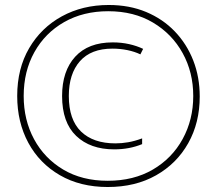

<svg xmlns="http://www.w3.org/2000/svg" viewBox="-20 -742 870 770"><path d="M412 8Q302 8 220 -39.5Q138 -87 93.5 -169.5Q49 -252 49 -357Q49 -467 97 -549Q145 -631 228 -676.5Q311 -722 416 -722Q499 -722 566 -694Q633 -666 681 -616Q729 -566 755 -499.5Q781 -433 781 -355Q781 -250 735 -168Q689 -86 606 -39Q523 8 412 8ZM412 -17Q516 -17 593 -62Q670 -107 712.5 -184.5Q755 -262 755 -357Q755 -452 712.5 -529Q670 -606 593.5 -651.5Q517 -697 414 -697Q314 -697 237.5 -653.5Q161 -610 118 -533Q75 -456 75 -357Q75 -261 116.5 -184Q158 -107 233.5 -62Q309 -17 412 -17ZM438 -143Q342 -143 285.5 -197Q229 -251 229 -357Q229 -457 281.5 -514.5Q334 -572 432 -572Q467 -572 498 -565Q529 -558 554 -546L543 -524Q520 -535 491 -541Q462 -547 431 -547Q345 -547 300.5 -496.5Q256 -446 256 -357Q256 -262 305 -214.5Q354 -167 443 -167Q468 -167 494 -171.5Q520 -176 550 -187V-164Q499 -143 438 -143Z"/></svg>

Font: Noto Sans Thai Looped ExtraCondensed Thin
Style: Regular
Weight: 100
Width: 2
Designer: Sasikarn Vongin, Ben Mitchell
Foundry: The Fontpad Ltd
Version: Version 1.001; ttfautohint (v1.8.4.7-5d5b)